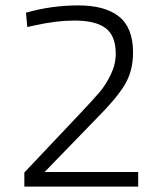

<svg xmlns="http://www.w3.org/2000/svg" viewBox="-20 -690 600 710"><path d="M491 0H70V-52L276 -270Q326 -323 348.5 -349.5Q371 -376 389.5 -414Q408 -452 408 -491Q408 -558 370.5 -586Q333 -614 255 -614Q189 -614 108 -596L81 -590L76 -643Q170 -670 269.5 -670Q369 -670 420.5 -628.5Q472 -587 472 -496Q472 -427 441 -376Q410 -325 337 -252L145 -54H491Z"/></svg>

Font: Titillium Web[RUS by Daymarius]
Style: Regular
Weight: 300
Designer: Cyrillization by Daymarius
Foundry: Cyrillization by Daymarius
Version: Version 1.002 September 12, 2018